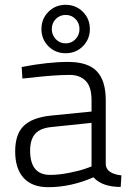

<svg xmlns="http://www.w3.org/2000/svg" viewBox="-20 -767 539 797"><path d="M419 -351V-83Q423 -46 484 -39L481 9Q404 9 368 -31Q274 10 180 10Q113 10 78 -28.5Q43 -67 43 -138.5Q43 -210 78.5 -244.5Q114 -279 190 -287L360 -304V-351Q360 -407 335.5 -431.5Q311 -456 270 -456Q206 -456 104 -444L73 -441L70 -489Q180 -510 262.5 -510Q345 -510 382 -471Q419 -432 419 -351ZM105 -142Q105 -41 188 -41Q224 -41 267 -49.5Q310 -58 335 -67L360 -76V-257L197 -240Q148 -236 126.5 -212Q105 -188 105 -142ZM252.5 -546Q210 -546 181 -575Q152 -604 152 -646.5Q152 -689 181 -718Q210 -747 252.5 -747Q295 -747 324 -718Q353 -689 353 -646.5Q353 -604 324 -575Q295 -546 252.5 -546ZM252.5 -705Q228 -705 211.5 -688Q195 -671 195 -646.5Q195 -622 211.5 -604.5Q228 -587 252.5 -587Q277 -587 293.5 -604.5Q310 -622 310 -646.5Q310 -671 293.5 -688Q277 -705 252.5 -705Z"/></svg>

Font: Titillium Web Light
Style: Regular
Weight: 300
Version: Version 1.002;PS 57.000;hotconv 1.0.70;makeotf.lib2.5.55311